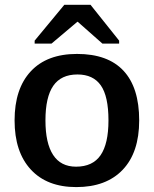

<svg xmlns="http://www.w3.org/2000/svg" viewBox="-20 -760 633 790"><path d="M552.7 -264.6Q552.7 -132.8 484.9 -61.5Q417 9.8 293.9 9.8Q173.3 9.8 106.7 -62.5Q40 -134.8 40 -264.6Q40 -395 106.7 -466.6Q173.3 -538.1 296.9 -538.1Q423.8 -538.1 488.3 -468.8Q552.7 -399.4 552.7 -264.6ZM426.3 -264.6Q426.3 -363.8 394.8 -408.7Q363.3 -453.6 298.8 -453.6Q231.4 -453.6 199.2 -407Q167 -360.4 167 -264.6Q167 -170.9 198.5 -122.6Q230 -74.2 293 -74.2Q361.3 -74.2 393.8 -121.3Q426.3 -168.5 426.3 -264.6ZM122.6 -580.6V-592.8L244.6 -740.2H352.5L470.2 -592.8V-580.6H401.4L299.8 -670.4H298.3L191.9 -580.6Z"/></svg>

Font: Arimo SemiBold
Style: Regular
Weight: 600
Designer: Steve Matteson
Foundry: Monotype Imaging Inc.
Version: Version 1.33